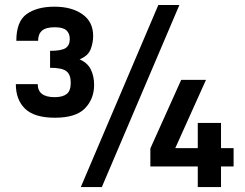

<svg xmlns="http://www.w3.org/2000/svg" viewBox="-20 -755 987 775"><path d="M201.7 -279.8Q119.1 -279.8 81.5 -315.9Q43.9 -352.1 43.9 -415.5H132.3Q132.3 -362.8 200.7 -362.8Q232.4 -362.8 249 -375.5Q265.6 -388.2 265.6 -420.9Q265.6 -454.1 247.8 -467.8Q230 -481.4 182.1 -481.4V-549.8Q228 -549.8 244.9 -561Q261.7 -572.3 261.7 -597.7Q261.7 -620.1 248 -632.6Q234.4 -645 200.7 -645Q165.5 -645 149.7 -631.3Q133.8 -617.7 133.8 -590.3H45.9Q45.9 -668.5 87.6 -698.2Q129.4 -728 199.7 -728Q269.5 -728 312.7 -697.5Q356 -667 356 -610.4Q356 -582 345.7 -555.7Q335.4 -529.3 301.3 -515.6Q334 -501 346.9 -473.9Q359.9 -446.8 359.9 -412.6Q359.9 -356 323.2 -317.9Q286.6 -279.8 201.7 -279.8ZM619.1 -734.9H704.1L391.1 0H306.2ZM778.3 0V-83H586.9V-155.8L711.4 -432.6H811.5L687.5 -157.2H778.3V-258.8H872.1V-157.2H922.9V-83H872.1V0Z"/></svg>

Font: Monda
Style: Bold
Weight: 700
Designer: Vernon Adams
Foundry: Vernon Adams
Version: Version 2.100; ttfautohint (v1.8.3)